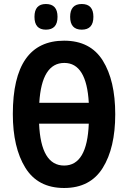

<svg xmlns="http://www.w3.org/2000/svg" viewBox="-20 -928 639 958"><path d="M388 -780Q446 -780 446 -844Q446 -908 388 -908Q330 -908 330 -844Q330 -780 388 -780ZM209 -780Q267 -780 267 -844Q267 -908 209 -908Q152 -908 152 -844Q152 -780 209 -780ZM300 -725Q44 -725 44 -359Q44 -192 106.5 -91Q169 10 300 10Q430 10 492.5 -90Q555 -190 555 -358Q555 -526 493 -625.5Q431 -725 300 -725ZM423 -415H176Q188 -614 301 -614Q412 -614 423 -415ZM175 -311H423Q415 -102 300 -102Q184 -102 175 -311Z"/></svg>

Font: Noto Sans UI Condensed
Style: Bold
Weight: 700
Width: 3
Designer: Monotype Design Team
Foundry: Monotype Imaging Inc.
Version: 1.001